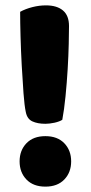

<svg xmlns="http://www.w3.org/2000/svg" viewBox="-20 -677 338 715"><path d="M237 -580Q237 -557 236 -513.5Q235 -470 232 -419.5Q229 -369 224 -318.5Q219 -268 212 -231Q208 -228 200 -225Q192 -222 183 -220Q174 -218 165 -217Q156 -216 149 -216Q120 -216 100.5 -225Q81 -234 76 -260Q71 -283 67.5 -330Q64 -377 61 -432Q58 -487 56.5 -541Q55 -595 55 -633Q75 -644 100.5 -650.5Q126 -657 151 -657Q192 -657 214.5 -638Q237 -619 237 -580ZM53 -76Q53 -117 78.5 -143.5Q104 -170 149 -170Q194 -170 219.5 -143.5Q245 -117 245 -76Q245 -35 219.5 -8.5Q194 18 149 18Q104 18 78.5 -8.5Q53 -35 53 -76Z"/></svg>

Font: Baloo
Style: Regular
Weight: 400
Designer: Sarang Kulkarni and Ek Type
Foundry: Ek Type
Version: Version 1.443;PS 1.000;hotconv 16.6.51;makeotf.lib2.5.65220;